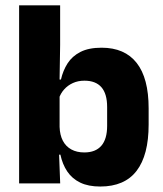

<svg xmlns="http://www.w3.org/2000/svg" viewBox="-20 -680 606 712"><path d="M351.7 11.7Q307.5 11.7 277.4 -2.9Q247.3 -17.5 229.4 -44.2Q211.6 -70.8 204 -106.4H164.5L201 -209.4Q202 -179.2 213.1 -158Q224.2 -136.9 244.5 -125.8Q264.8 -114.7 292.6 -114.7Q334.3 -114.7 355.8 -139.5Q377.3 -164.2 377.3 -213.5V-283.1Q377.3 -332.2 356.1 -356.5Q334.9 -380.8 293 -380.8Q269.3 -380.8 250.1 -372Q230.9 -363.2 217.7 -348.2Q204.4 -333.3 198.5 -314.5L163.8 -385H206Q213.5 -418.1 230.5 -444.9Q247.6 -471.7 278.3 -487.4Q309.1 -503.1 356.7 -503.1Q442.5 -503.1 486.8 -446.7Q531.2 -390.3 531.2 -278.2V-218.1Q531.2 -104.7 486.6 -46.5Q442 11.7 351.7 11.7ZM50.9 0V-660.3H203V-513.7L200.5 -356.1L201 -342.6V-154.2L198.5 -124.3L203.2 0Z"/></svg>

Font: Anek Gujarati Medium
Style: Regular
Weight: 500
Designer: Mrunmayee Ghaisas (Gujarati), Yesha Goshar (Latin)
Foundry: Ek Type
Version: Version 1.003